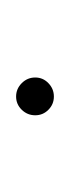

<svg xmlns="http://www.w3.org/2000/svg" viewBox="59 -466 89 248"><g transform="rotate(-90 104.0 -342.5)"><path d="M127.4 -342Q127.4 -332 120.1 -325Q112.8 -317.9 102.8 -317.9Q92.8 -317.9 85.7 -325Q78.6 -332 78.6 -342Q78.6 -352.1 85.7 -359.4Q92.8 -366.7 102.8 -366.7Q112.8 -366.7 120.1 -359.4Q127.4 -352.1 127.4 -342Z"/></g></svg>

Font: Yantramanav Thin
Style: Regular
Weight: 250
Version: Version 1.001;PS 1.0;hotconv 1.0.72;makeotf.lib2.5.5900; ttf